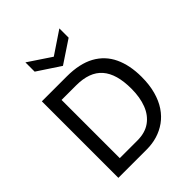

<svg xmlns="http://www.w3.org/2000/svg" viewBox="-247 -1035 1171 1171"><g transform="rotate(-45 338.5 -449.5)"><path d="M130 0V-79H325Q392 -79 436 -110.5Q480 -142 501.5 -198Q523 -254 523 -328Q523 -392 509.5 -439.5Q496 -487 468.5 -518.5Q441 -550 398.5 -565.5Q356 -581 298 -581H130V-660H296Q407 -660 478 -621Q549 -582 583.5 -509Q618 -436 618 -335Q618 -267 603 -212.5Q588 -158 561 -118Q534 -78 497.5 -52Q461 -26 418 -13Q375 0 327 0ZM82 0V-660H173V0ZM179 -899 326 -801 472 -899V-819L326 -722L179 -819Z"/></g></svg>

Font: Bricolage Grotesque 24pt
Style: Regular
Weight: 400
Designer: Mathieu Triay
Foundry: Atelier Triay
Version: Version 1.001;gftools[0.9.33.dev8+g029e19f]